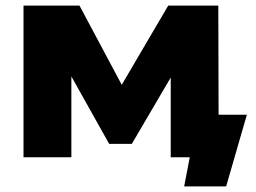

<svg xmlns="http://www.w3.org/2000/svg" viewBox="-20 -562 915 686"><path d="M862 -152 788 104H638L658 0H590V-285L451 -48H370L235 -289V0H64V-542H264L415 -259L581 -542H760L761 -152Z"/></svg>

Font: Montserrat Alternates ExtraBold
Style: Regular
Weight: 800
Designer: Julieta Ulanovsky
Foundry: Julieta Ulanovsky
Version: Version 7.200